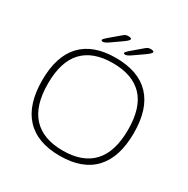

<svg xmlns="http://www.w3.org/2000/svg" viewBox="-191 -1034 1186 1210"><g transform="rotate(30 402.0 -429.0)"><path d="M402 6Q238 6 153.5 -85Q69 -176 69 -352Q69 -527 153.5 -616.5Q238 -706 402 -706Q567 -706 651.5 -616.5Q736 -527 736 -352Q736 -176 651.5 -85Q567 6 402 6ZM402 -32Q546 -32 620 -111.5Q694 -191 694 -352Q694 -512 620 -590Q546 -668 402 -668Q259 -668 185 -590Q111 -512 111 -352Q111 -191 185 -111.5Q259 -32 402 -32ZM279 -752Q267 -752 267 -760Q267 -763 273 -769.5Q279 -776 288 -784L355 -841Q371 -855 379 -859.5Q387 -864 400 -864Q424 -864 424 -854Q424 -845 392 -822L322 -773Q292 -752 279 -752ZM442 -752Q430 -752 430 -760Q430 -763 436 -769.5Q442 -776 451 -784L518 -841Q534 -855 542 -859.5Q550 -864 563 -864Q587 -864 587 -854Q587 -845 555 -822L485 -773Q455 -752 442 -752Z"/></g></svg>

Font: Asap Semi Expanded Thin
Style: Regular
Weight: 100
Width: 6
Designer: Pablo Cosgaya
Foundry: Omnibus-Type
Version: Version 3.001; ttfautohint (v1.8.4.7-5d5b)